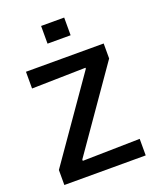

<svg xmlns="http://www.w3.org/2000/svg" viewBox="-143 -854 766 938"><g transform="rotate(-20 240.5 -384.5)"><path d="M27 0V-78L320 -498V-503L40 -497V-584H444V-506L152 -87V-80L450 -86V0ZM186 -677V-769H306V-677Z"/></g></svg>

Font: Ruda SemiBold
Style: Regular
Weight: 600
Designer: Mariela Monsalve and Angelina Sanchez
Foundry: Mariela Monsalve and Angelina Sanchez
Version: Version 2.001